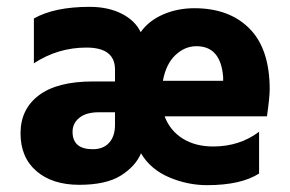

<svg xmlns="http://www.w3.org/2000/svg" viewBox="-20 -536 848 561"><path d="M554 -401Q520 -401 492.5 -375Q465 -349 456 -300H632V-311Q625 -401 554 -401ZM192 -151Q192 -100 251 -100Q282 -100 299 -119Q316 -138 316 -171V-208H269Q232 -208 212 -192Q192 -176 192 -151ZM252 -298H316V-333Q316 -397 232.5 -397Q149 -397 79 -351V-482Q139 -516 242 -516Q296 -516 335.5 -496Q375 -476 391 -442Q414 -475 456 -493.5Q498 -512 548 -512Q650 -512 709 -452.5Q768 -393 768 -275Q768 -252 760 -196H461Q477 -154 514 -131Q551 -108 603 -108Q680 -108 737 -151V-29Q684 5 585 5Q528 5 474 -18Q420 -41 392 -88Q376 -50 333 -23Q290 4 211.5 4Q133 4 86.5 -36Q40 -76 40 -146.5Q40 -217 93.5 -257.5Q147 -298 252 -298Z"/></svg>

Font: Hind Kochi
Style: Bold
Weight: 700
Designer: Dhruvi Tolia
Foundry: Indian Type Foundry
Version: Version 0.702;PS 1.0;hotconv 1.0.81;makeotf.lib2.5.63406